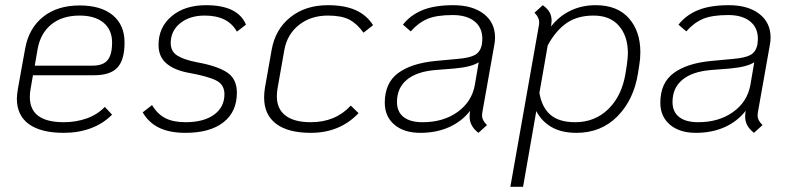

<svg xmlns="http://www.w3.org/2000/svg" viewBox="-20 -501 3051 740"><path d="M98 -159Q95 -143 95 -127Q95 -30 226 -30Q273 -30 314 -44.5Q355 -59 384 -89L412 -59Q377 -24 329.5 -6.5Q282 11 226 11Q138 11 91.5 -22.5Q45 -56 45 -121Q45 -133 49 -159L77 -314Q91 -392 146 -436Q201 -480 287 -480Q369 -480 414.5 -442.5Q460 -405 460 -337Q460 -270 432.5 -240.5Q405 -211 343 -211H107ZM125 -312 114 -248H337Q377 -248 394.5 -269Q412 -290 412 -337Q412 -386 379 -413.5Q346 -441 287 -441Q220 -441 178 -407Q136 -373 125 -312Z M530 -68 566 -96Q587 -61 617.5 -45.5Q648 -30 695 -30Q765 -30 805 -59Q845 -88 845 -138Q845 -175 813 -191Q781 -207 709 -220Q653 -230 622 -256Q591 -282 591 -328Q591 -396 641.5 -438.5Q692 -481 774 -481Q897 -481 928 -406L893 -379Q859 -441 769 -441Q711 -441 674.5 -411.5Q638 -382 638 -335Q638 -303 663 -287Q688 -271 739 -261Q817 -247 855 -222Q893 -197 893 -144Q893 -70 841 -29.5Q789 11 695 11Q634 11 593.5 -8.5Q553 -28 530 -68Z M998 -125Q998 -143 1001 -162L1027 -309Q1041 -388 1099 -434.5Q1157 -481 1244 -481Q1308 -481 1350.5 -462Q1393 -443 1418 -404L1381 -375Q1356 -410 1326 -425.5Q1296 -441 1244 -441Q1178 -441 1132.5 -405Q1087 -369 1076 -309L1050 -162Q1047 -146 1047 -130Q1047 -81 1080.5 -55.5Q1114 -30 1178 -30Q1273 -30 1332 -94L1362 -65Q1290 11 1178 11Q1090 11 1044 -24Q998 -59 998 -125Z M1839 -68Q1838 -63 1838 -55Q1838 -37 1857 -19L1824 11Q1790 -15 1790 -51Q1790 -65 1792 -73V-74Q1760 -33 1711 -11Q1662 11 1600 11Q1537 11 1500 -20.5Q1463 -52 1463 -105Q1463 -181 1514 -219Q1565 -257 1658 -266L1744 -274Q1791 -278 1811 -289.5Q1831 -301 1837 -328Q1839 -344 1839 -351Q1839 -395 1808.5 -419Q1778 -443 1725 -443Q1662 -443 1627 -428Q1592 -413 1563 -380L1533 -406Q1562 -443 1608.5 -462Q1655 -481 1727 -481Q1801 -481 1844.5 -447.5Q1888 -414 1888 -356Q1888 -342 1885 -327ZM1825 -261Q1798 -243 1732 -237L1657 -231Q1586 -225 1548 -193.5Q1510 -162 1510 -108Q1510 -70 1535.5 -50Q1561 -30 1609 -30Q1688 -30 1743 -69Q1798 -108 1810 -173Z M2448 -300Q2448 -274 2444 -251L2439 -219Q2423 -117 2360 -53Q2297 11 2202 11Q2143 11 2104.5 -12Q2066 -35 2047 -73L1996 219H1947L2057 -403Q2058 -408 2058 -416Q2058 -434 2040 -452L2072 -481Q2090 -468 2098 -454Q2106 -440 2106 -421Q2106 -415 2104 -399Q2134 -438 2178 -459.5Q2222 -481 2276 -481Q2359 -481 2403.5 -431Q2448 -381 2448 -300ZM2400 -295Q2400 -362 2365.5 -401.5Q2331 -441 2268 -441Q2205 -441 2163 -411.5Q2121 -382 2091 -326L2059 -143Q2068 -88 2101 -59Q2134 -30 2197 -30Q2273 -30 2325 -81Q2377 -132 2391 -219L2396 -251Q2400 -281 2400 -295Z M2901 -68Q2900 -63 2900 -55Q2900 -37 2919 -19L2886 11Q2852 -15 2852 -51Q2852 -65 2854 -73V-74Q2822 -33 2773 -11Q2724 11 2662 11Q2599 11 2562 -20.5Q2525 -52 2525 -105Q2525 -181 2576 -219Q2627 -257 2720 -266L2806 -274Q2853 -278 2873 -289.5Q2893 -301 2899 -328Q2901 -344 2901 -351Q2901 -395 2870.5 -419Q2840 -443 2787 -443Q2724 -443 2689 -428Q2654 -413 2625 -380L2595 -406Q2624 -443 2670.5 -462Q2717 -481 2789 -481Q2863 -481 2906.5 -447.5Q2950 -414 2950 -356Q2950 -342 2947 -327ZM2887 -261Q2860 -243 2794 -237L2719 -231Q2648 -225 2610 -193.5Q2572 -162 2572 -108Q2572 -70 2597.5 -50Q2623 -30 2671 -30Q2750 -30 2805 -69Q2860 -108 2872 -173Z"/></svg>

Font: KoHo Light
Style: Italic
Weight: 300
Italic angle: -10°
Version: Version 1.000; ttfautohint (v1.6)